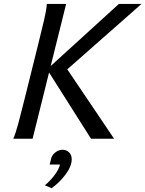

<svg xmlns="http://www.w3.org/2000/svg" viewBox="-20 -719 753 995"><path d="M596.2 -698.7H713.4L322.3 -354L267.1 -356.4L198.2 -336.4ZM571.3 0H451.7L229 -351.6L300.3 -401.9ZM322.8 -698.7 148.9 0H48.8Q61.5 -28.8 75.9 -83Q90.3 -137.2 107.9 -208L178.2 -490.7Q195.8 -561 208.5 -615.5Q221.2 -669.9 222.7 -698.7ZM237.3 133.8 247.1 95.7Q255.4 77.6 271.5 67.4Q287.6 57.1 304.2 57.1Q324.2 57.1 337.9 70.6Q351.6 84 351.6 106.4Q351.6 142.1 320.6 184.1Q289.6 226.1 247.6 256.3L212.4 241.2Q226.6 230 242.9 212.4Q259.3 194.8 272.7 174.1Q286.1 153.3 291 133.8Z"/></svg>

Font: Andika
Style: Italic
Weight: 400
Italic angle: -14°
Designer: Victor Gaultney, Annie Olsen, Julie Remington, Don Collingsworth, Eric Hays, Becca Hirsbrunner
Foundry: SIL International
Version: Version 6.101